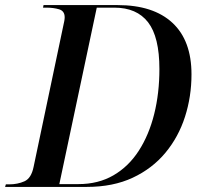

<svg xmlns="http://www.w3.org/2000/svg" viewBox="-42 -734 799 754"><path d="M-22 0 -19 -10H-6Q27 -10 54 -22Q81 -34 90 -79L207 -635Q209 -643 210.5 -651.5Q212 -660 212 -666Q212 -691 190 -697.5Q168 -704 140 -704H127L129 -714H420Q560 -714 635 -644.5Q710 -575 710 -442Q710 -355 684.5 -275.5Q659 -196 607.5 -134Q556 -72 479 -36Q402 0 299 0ZM266 -11Q344 -11 403.5 -45.5Q463 -80 503 -142Q543 -204 563.5 -286Q584 -368 584 -463Q584 -589 539.5 -646.5Q495 -704 407 -704H338L191 -11Z"/></svg>

Font: Noto Serif Display Medium
Style: Italic
Weight: 500
Italic angle: -12°
Designer: Monotype Design Team
Foundry: Monotype Imaging Inc.
Version: Version 2.009